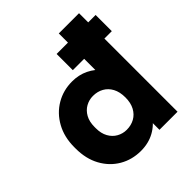

<svg xmlns="http://www.w3.org/2000/svg" viewBox="-202 -863 1006 1006"><g transform="rotate(-45 301.5 -360.0)"><path d="M311 -542V-662H600V-542ZM265 10Q199 10 146 -21Q93 -52 62 -108.5Q31 -165 31 -241V-251Q31 -326 62.5 -383Q94 -440 147.5 -471.5Q201 -503 266 -503Q316 -503 357 -483Q398 -463 426 -428L395 -392V-730H545V0H411V-116L440 -85Q410 -39 365.5 -14.5Q321 10 265 10ZM290 -121Q323 -121 349 -135.5Q375 -150 390 -178Q405 -206 405 -246Q405 -287 390 -315Q375 -343 349 -357.5Q323 -372 290 -372Q261 -372 236 -358Q211 -344 196 -317Q181 -290 181 -251V-241Q181 -203 196 -176Q211 -149 236 -135Q261 -121 290 -121Z"/></g></svg>

Font: SUSE ExtraBold
Style: Regular
Weight: 800
Designer: Rene Bieder
Foundry: SUSE
Version: Version 1.000